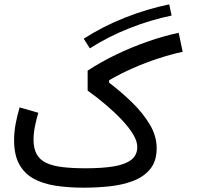

<svg xmlns="http://www.w3.org/2000/svg" viewBox="-20 -868 912 888"><path d="M762.6 -847.8Q659.7 -826.6 558 -786.4Q456.3 -746.2 367.2 -689L395.6 -644.3Q479.8 -698.2 577.5 -737Q675.3 -775.8 773.7 -796.1ZM70.7 -371.2Q59.9 -335.9 52.6 -296.8Q45.2 -257.8 45.2 -219.8Q45.2 -151.8 68.8 -108.6Q92.5 -65.4 135.5 -41.7Q178.5 -18 237.6 -9Q296.8 0 368 0Q427.9 0 487.5 -6.3Q547 -12.7 596.1 -31.4Q645.1 -50 674.9 -86.5Q704.6 -122.9 704.6 -182.7Q704.6 -238.8 672.9 -292Q641.2 -345.1 591.1 -394Q540.9 -443 484.7 -485.5V-496.8Q536.6 -527.2 594.5 -552.6Q652.3 -577.9 711.3 -597.3Q770.3 -616.7 824.9 -628.4L806.3 -716.4Q736.1 -701.3 662.6 -675.6Q589.1 -650 518.2 -616Q447.4 -582 385.3 -541.3V-449.2Q428.3 -418.2 469.2 -383.6Q510.1 -349 543.1 -314.1Q576 -279.2 595.5 -247.2Q614.9 -215.1 614.9 -188.4Q614.9 -150.6 587.1 -129Q559.4 -107.4 506.2 -98.5Q453.1 -89.7 376.4 -89.7Q314.8 -89.7 269.3 -95.1Q223.8 -100.5 194 -114.6Q164.2 -128.7 149.7 -154.9Q135.1 -181 135.1 -222.4Q135.1 -251.6 141.7 -284.3Q148.3 -317.1 157.3 -346.4Z"/></svg>

Font: Estedad-VF-FD Black
Style: Regular
Weight: 900
Designer: Amin Abedi
Version: Version 4.000